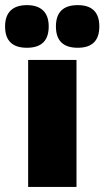

<svg xmlns="http://www.w3.org/2000/svg" viewBox="-60 -736 411 756"><path d="M246.1 -547.9Q160.2 -547.9 160.2 -631.8Q160.2 -715.8 246.1 -715.8Q331.1 -715.8 331.1 -631.8Q331.1 -547.9 246.1 -547.9ZM-40 -631.8Q-40 -673.3 -18.1 -694.6Q3.9 -715.8 45.9 -715.8Q87.9 -715.8 109.9 -694.6Q131.8 -673.3 131.8 -631.8Q131.8 -547.9 45.9 -547.9Q-40 -547.9 -40 -631.8ZM50.8 0V-500H241.2V0Z"/></svg>

Font: Human Sans Black
Style: Regular
Weight: 800
Designer: Tim Radville
Foundry: Continuum
Version: Version 1.000;FEAKit 1.0